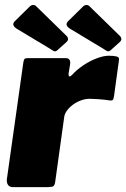

<svg xmlns="http://www.w3.org/2000/svg" viewBox="-20 -769 519 789"><path d="M34 0Q19 0 13 -9Q7 -18 8 -31L76 -513Q78 -524 81 -527Q84 -530 93 -530H252Q260 -530 265 -524Q270 -518 268 -504L262 -468Q261 -456 265 -455Q269 -454 276 -461Q296 -483 323 -501Q350 -519 378 -529.5Q406 -540 427 -540Q447 -540 459 -537Q471 -534 469 -523L449 -377Q447 -362 443.5 -358.5Q440 -355 433 -356Q407 -360 383.5 -361.5Q360 -363 349 -363Q331 -363 313 -356.5Q295 -350 280 -339Q265 -328 255.5 -315Q246 -302 244 -289L207 -23Q205 -7 198.5 -3.5Q192 0 175 0H34ZM103 -743Q110 -749 117.5 -748.5Q125 -748 129 -743L253 -622Q258 -618 259.5 -611Q261 -604 254 -597L215 -562Q208 -556 201.5 -559Q195 -562 185 -569L52 -649Q24 -665 41 -682ZM322 -743Q329 -749 336.5 -748.5Q344 -748 348 -743L472 -622Q477 -618 478.5 -611Q480 -604 473 -597L434 -562Q427 -556 420.5 -559Q414 -562 404 -569L271 -649Q243 -665 260 -682Z"/></svg>

Font: Libre Franklin Black
Style: Italic
Weight: 900
Italic angle: -8°
Designer: Pablo Impallari, Rodrigo Fuenzalida, Nhung Nguyen
Foundry: Impallari Type
Version: Version 3.000